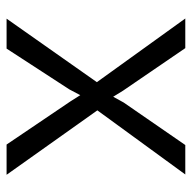

<svg xmlns="http://www.w3.org/2000/svg" viewBox="-20 -578 597 598"><g transform="rotate(90 279.0 -278.5)"><path d="M37.6 0 235.4 -281.2 37.1 -556.6H129.4L262.2 -362.3L280.8 -332L298.8 -364.7L431.2 -556.6H522.9L323.2 -282.7L523.9 0H429.7L295.4 -198.7L275.9 -229.5L257.8 -195.3L130.9 0Z"/></g></svg>

Font: HaufeMerriweatherSansLt
Style: Regular
Weight: 300
Designer: Eben Sorkin
Foundry: Eben Sorkin
Version: Version 1.56